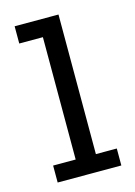

<svg xmlns="http://www.w3.org/2000/svg" viewBox="-92 -615 470 667"><g transform="rotate(-15 142.5 -281.5)"><path d="M31.7 -61H112.8V-501H27.8V-563H185.5V-61H260.7V0H31.7Z"/></g></svg>

Font: Rokkitt
Style: Regular
Weight: 400
Version: Version 1.2; ttfautohint (v1.5) -l 7 -r 28 -G 50 -x 13 -D la